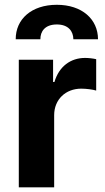

<svg xmlns="http://www.w3.org/2000/svg" viewBox="-20 -801 449 821"><path d="M47.2 -633.2H152.7C152.3 -665.8 171.5 -696.4 223 -696.4C273.4 -696.4 293.3 -666.2 293.7 -633.2H399.1C398.8 -719.1 330.6 -780.5 223 -780.5C114.7 -780.5 46.9 -719.1 47.2 -633.2ZM60.4 0H211.6V-308.6C211.6 -375.7 260.7 -421.9 327.4 -421.9C348.4 -421.9 377.1 -418.3 391.3 -413.7V-547.9C378.2 -551.1 359 -553.3 343.8 -553.3C282.7 -553.3 232.6 -517.8 212.7 -450.3H207V-545.5H60.4Z"/></svg>

Font: TID UI
Style: Bold
Weight: 700
Designer: The TID Project Authors
Foundry: Bakken & Bæck
Version: Version 1.001;hotconv 1.0.109;makeotfexe 2.5.65596